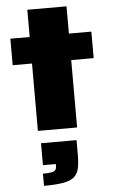

<svg xmlns="http://www.w3.org/2000/svg" viewBox="-62 -699 609 1039"><g transform="rotate(-5 242.0 -179.5)"><path d="M127 0V-366H22V-510H127V-658H340V-510H462V-366H340V0ZM134 299V233Q167 233 182.5 229.5Q198 226 203 218Q208 210 208 196V187H138V68H331V146Q331 191 324.5 221Q318 251 298 268Q278 285 239 292Q200 299 134 299Z"/></g></svg>

Font: Saira Expanded ExtraBold
Style: Regular
Weight: 800
Width: 7
Designer: Hector Gatti with collaboration of the Omnibus-Type team
Foundry: Omnibus-Type
Version: Version 1.101